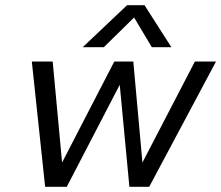

<svg xmlns="http://www.w3.org/2000/svg" viewBox="-20 -716 848 736"><path d="M467 -696H534L637 -535H562L494 -649L378 -535H297ZM102 -480H182L218 -93L418 -480H491L526 -93L727 -480H808L552 0H476L439 -391L236 0H153Z"/></svg>

Font: Prompt Light
Style: Italic
Weight: 300
Italic angle: -12°
Designer: Katatrad Team
Foundry: CadsonDemak
Version: Version 1.000